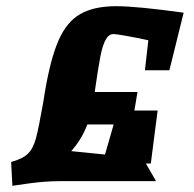

<svg xmlns="http://www.w3.org/2000/svg" viewBox="-20 -585 627 620"><path d="M448 -358 459 -455Q422 -463 388.5 -469Q355 -475 347 -475Q331 -475 321 -456.5Q311 -438 304 -402Q297 -366 286 -289V-288H424L414 -228H489L467 -57H451L484 0H174Q127 0 75.5 7Q24 14 20 15L16 -62Q53 -72 70 -88.5Q87 -105 96 -138Q105 -171 120 -257Q121 -265 125 -288Q143 -395 169 -454.5Q195 -514 239 -539.5Q283 -565 355 -565Q422 -565 573 -544L527 -358ZM262 -183Q244 -135 210 -97L319 -86L347 -183Z"/></svg>

Font: Grenze ExtraBold
Style: Italic
Weight: 800
Italic angle: -10°
Designer: Renata Polastri
Foundry: Omnibus-Type
Version: Version 1.002; ttfautohint (v1.8)